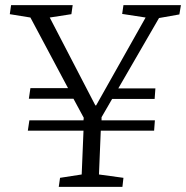

<svg xmlns="http://www.w3.org/2000/svg" viewBox="-20 -725 722 745"><path d="M208 0 213 -35 297 -48 304 -218H88L94 -258H304L305 -268L265 -342H92L98 -383H244L98 -657L18 -670L23 -705H262L257 -670L173 -657L350 -316H353L545 -657L454 -671L459 -705H682L676 -669L597 -655L439 -382H583L580 -341H415L374 -270V-258H581L578 -218H371L364 -48L459 -35L455 0Z"/></svg>

Font: Literata 24pt Light
Style: Italic
Weight: 300
Italic angle: -2°
Designer: Latin by Veronika Burian and Jose Scaglione. Greek by Irene Vlachou. Cyrillic by Vera Evstafieva
Foundry: TypeTogether
Version: Version 3.103;gftools[0.9.29]